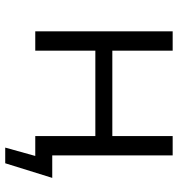

<svg xmlns="http://www.w3.org/2000/svg" viewBox="7 -573 681 735"><g transform="rotate(90 347.5 -205.5)"><path d="M661 -65H575V-526H501V-295H174V-526H100V0H174V-230H501V0H577L545 115H605Z"/></g></svg>

Font: Montserrat-Alt1
Style: Regular
Weight: 400
Designer: Differentunic
Foundry: Differentunic
Version: Version 7.222